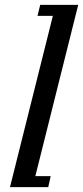

<svg xmlns="http://www.w3.org/2000/svg" viewBox="-20 -768 341 788"><path d="M197 -703H134L145 -748H301L125 -45H188L178 0H21Z"/></svg>

Font: IBM Plex Serif Text
Style: Italic
Weight: 450
Italic angle: -14°
Designer: Mike Abbink, Paul van der Laan, Pieter van Rosmalen
Foundry: Bold Monday
Version: Version 3.001